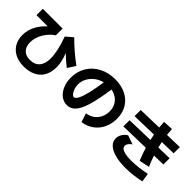

<svg xmlns="http://www.w3.org/2000/svg" viewBox="89 -1688 2633 2633"><g transform="rotate(45 1406.0 -371.0)"><path d="M99.6 -249Q99.6 -338.9 141.1 -422.9Q182.6 -506.8 261.7 -578.1H43.9V-701.2H427.7V-570.3Q373 -533.7 331.8 -481.7Q290.5 -429.7 267.8 -370.1Q245.1 -310.5 245.1 -251Q245.1 -168.9 289.6 -124Q334 -79.1 415 -79.1Q505.4 -79.1 554 -135.3Q602.5 -191.4 602.5 -295.9Q602.5 -365.7 582.8 -454.1Q563 -542.5 525.4 -644.5L625 -729.5Q689.5 -663.6 769 -595.2Q848.6 -526.9 923.8 -472.7L850.6 -359.4Q817.4 -384.3 781.5 -415.3Q745.6 -446.3 695.3 -494.1Q721.2 -429.2 733.2 -374Q745.1 -318.8 745.1 -266.6Q745.1 -168.5 706.1 -98.6Q667 -28.8 592.8 8.1Q518.6 44.9 415 44.9Q320.3 44.9 248.8 8.8Q177.2 -27.3 138.4 -94Q99.6 -160.6 99.6 -249Z M1687.5 -354.5Q1687.5 -415.5 1663.3 -463.6Q1639.2 -511.7 1595.2 -542.2Q1551.3 -572.8 1492.7 -583.5Q1462.4 -369.1 1424.6 -241.9Q1386.7 -114.7 1335 -56.9Q1283.2 1 1210 1Q1146 1 1094 -39.1Q1042 -79.1 1012.2 -149.4Q982.4 -219.7 982.4 -306.6Q982.4 -426.3 1039.8 -520.5Q1097.2 -614.7 1199.5 -667.7Q1301.8 -720.7 1431.6 -720.7Q1547.4 -720.7 1637.7 -677Q1728 -633.3 1779.1 -550.5Q1830.1 -467.8 1830.1 -354.5Q1830.1 -254.4 1791 -173.1Q1752 -91.8 1681.2 -40.8Q1610.4 10.3 1517.6 22.5L1475.6 -105.5Q1539.1 -114.3 1586.9 -147.9Q1634.8 -181.6 1661.1 -235.1Q1687.5 -288.6 1687.5 -354.5ZM1202.1 -144.5Q1229 -144.5 1255.4 -195.8Q1281.7 -247.1 1305.4 -344.5Q1329.1 -441.9 1348.1 -579.1Q1282.2 -562.5 1229.7 -522.5Q1177.2 -482.4 1147.2 -426.3Q1117.2 -370.1 1117.2 -306.6Q1117.2 -268.6 1130.1 -230.7Q1143.1 -192.9 1162.8 -168.7Q1182.6 -144.5 1202.1 -144.5Z M2006.8 -151.4Q2006.8 -195.3 2031.5 -236.1Q2056.2 -276.9 2098.6 -301.8L2228.5 -255.9Q2197.8 -235.4 2181.4 -211.7Q2165 -188 2166 -166Q2166 -126.5 2219.2 -105.7Q2272.5 -85 2374 -85Q2439.5 -85 2516.1 -94.2Q2592.8 -103.5 2663.1 -119.1L2682.6 7.8Q2610.4 23.9 2533.7 33Q2457 42 2384.8 42Q2269 42 2183.6 18.8Q2098.1 -4.4 2052.5 -48.1Q2006.8 -91.8 2006.8 -151.4ZM1965.8 -461.9 2359.4 -472.2Q2349.6 -516.6 2341.8 -559.1L1974.6 -549.8V-668.9L2324.2 -678.2Q2318.4 -730 2315.4 -780.3L2461.9 -787.1Q2464.8 -734.4 2470.7 -682.1L2713.9 -688.5V-568.4L2489.7 -562.5Q2496.6 -526.4 2509.3 -476.1L2722.7 -481.4V-360.4L2544.9 -356Q2571.8 -275.4 2606.4 -197.3L2457 -166Q2420.4 -252 2390.6 -352.1L1965.8 -341.8Z"/></g></svg>

Font: Pretendard ExtraBold
Style: Regular
Weight: 800
Designer: Base glyphs from Inter by Rasmus Andersson; Hangeul glyphs from Noto Sans CJK(Source Han Sans) by Jang Soo-young and Kan
Foundry: Kil Hyung-jin
Version: Version 1.309